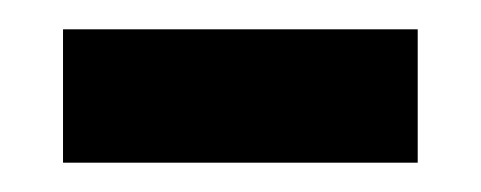

<svg xmlns="http://www.w3.org/2000/svg" viewBox="-20 -338 328 131"><path d="M23 -227H265V-318H23Z"/></svg>

Font: Noto Serif Armenian SemiCondensed SemiBold
Style: Regular
Weight: 600
Width: 4
Designer: Monotype Design Team
Foundry: Monotype Imaging Inc.
Version: Version 2.008